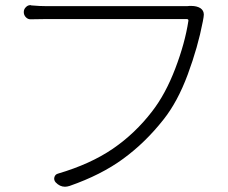

<svg xmlns="http://www.w3.org/2000/svg" viewBox="-20 -708 865 729"><path d="M699.2 -685.5Q703.1 -685.5 706.1 -685.5Q727.5 -685.5 741.2 -676.8Q753.9 -668 753.9 -652.3Q753.9 -647.5 752.9 -642.6Q752 -636.7 750 -626Q731.4 -529.3 692.9 -425.3Q654.3 -321.3 600.6 -253.9Q532.2 -167 448.2 -105.5Q364.3 -43.9 244.1 -2Q234.4 1 226.6 1Q207 1 191.4 -15.6Q183.6 -24.4 186.5 -35.2Q189.5 -45.9 200.2 -48.8Q323.2 -85 408.2 -143.1Q493.2 -201.2 557.6 -285.2Q608.4 -350.6 645.5 -447.8Q682.6 -544.9 695.3 -628.9Q696.3 -635.7 688.5 -635.7H158.2Q125 -635.7 98.6 -634.8Q86.9 -633.8 78.6 -642.1Q70.3 -650.4 70.3 -662.1Q70.3 -673.8 79.1 -681.6Q85.9 -688.5 95.7 -688.5Q97.7 -688.5 98.6 -687.5Q130.9 -684.6 159.2 -684.6H682.6Q694.3 -684.6 699.2 -685.5Z"/></svg>

Font: Gen Jyuu Gothic P Light
Style: Regular
Weight: 200
Designer: [Source Han Sans]
Ryoko NISHIZUKA  (kana & ideographs); Paul D. Hunt (Latin, Greek & Cyrillic); Wenlong ZHANG  (bopomofo
Version: Version 1.002.20150607